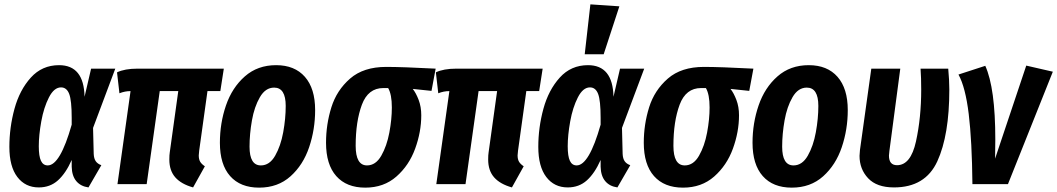

<svg xmlns="http://www.w3.org/2000/svg" viewBox="-20 -845 4851 881"><path d="M368 -401 398 -530H509L407 -258L410 -139Q411 -117 419.5 -105Q428 -93 445 -87L386 15Q350 10 330 -14Q310 -38 309 -80V-111Q282 -50 246 -17.5Q210 15 158 15Q96 15 59.5 -33Q23 -81 23 -171Q23 -260 46.5 -346Q70 -432 121.5 -489Q173 -546 251 -546Q365 -546 368 -401ZM158 -174Q158 -128 168 -107Q178 -86 199 -86Q256 -86 309 -273V-304Q309 -384 297.5 -414Q286 -444 260 -444Q228 -444 204.5 -398Q181 -352 169.5 -288.5Q158 -225 158 -174Z M894 -154Q892 -138 892 -132Q892 -114 898.5 -103Q905 -92 920 -82L866 15Q812 0 784.5 -31Q757 -62 757 -113Q757 -134 759 -146L798 -427H713L653 0H519L579 -427Q553 -427 528 -417L517 -513Q552 -530 611 -530H1007L991 -427H932Z M989 -190Q989 -280 1017 -361.5Q1045 -443 1103.5 -494.5Q1162 -546 1247 -546Q1332 -546 1379 -492.5Q1426 -439 1426 -340Q1426 -251 1398.5 -169.5Q1371 -88 1313 -36Q1255 16 1169 16Q1083 16 1036 -37Q989 -90 989 -190ZM1291 -359Q1291 -443 1238 -443Q1198 -443 1172.5 -399Q1147 -355 1136 -292.5Q1125 -230 1125 -172Q1125 -86 1177 -86Q1217 -86 1242.5 -130.5Q1268 -175 1279.5 -238Q1291 -301 1291 -359Z M1476 -190Q1476 -274 1500.5 -352.5Q1525 -431 1586.5 -484.5Q1648 -538 1752 -538Q1827 -538 1979 -530L1960 -428L1874 -437Q1889 -418 1901 -386.5Q1913 -355 1913 -316Q1913 -240 1885 -163Q1857 -86 1799 -35Q1741 16 1656 16Q1570 16 1523 -37Q1476 -90 1476 -190ZM1778 -352Q1778 -412 1761 -441H1739Q1669 -441 1640.5 -364.5Q1612 -288 1612 -176Q1612 -86 1664 -86Q1704 -86 1729.5 -130.5Q1755 -175 1766.5 -236.5Q1778 -298 1778 -352Z M2357 -154Q2355 -138 2355 -132Q2355 -114 2361.5 -103Q2368 -92 2383 -82L2329 15Q2275 0 2247.5 -31Q2220 -62 2220 -113Q2220 -134 2222 -146L2261 -427H2176L2116 0H1982L2042 -427Q2016 -427 1991 -417L1980 -513Q2015 -530 2074 -530H2470L2454 -427H2395Z M2795 -401 2825 -530H2936L2834 -258L2837 -139Q2838 -117 2846.5 -105Q2855 -93 2872 -87L2813 15Q2777 10 2757 -14Q2737 -38 2736 -80V-111Q2709 -50 2673 -17.5Q2637 15 2585 15Q2523 15 2486.5 -33Q2450 -81 2450 -171Q2450 -260 2473.5 -346Q2497 -432 2548.5 -489Q2600 -546 2678 -546Q2792 -546 2795 -401ZM2585 -174Q2585 -128 2595 -107Q2605 -86 2626 -86Q2683 -86 2736 -273V-304Q2736 -384 2724.5 -414Q2713 -444 2687 -444Q2655 -444 2631.5 -398Q2608 -352 2596.5 -288.5Q2585 -225 2585 -174ZM2689 -825 2822 -816 2750 -596H2663Z M2934 -190Q2934 -274 2958.5 -352.5Q2983 -431 3044.5 -484.5Q3106 -538 3210 -538Q3285 -538 3437 -530L3418 -428L3332 -437Q3347 -418 3359 -386.5Q3371 -355 3371 -316Q3371 -240 3343 -163Q3315 -86 3257 -35Q3199 16 3114 16Q3028 16 2981 -37Q2934 -90 2934 -190ZM3236 -352Q3236 -412 3219 -441H3197Q3127 -441 3098.5 -364.5Q3070 -288 3070 -176Q3070 -86 3122 -86Q3162 -86 3187.5 -130.5Q3213 -175 3224.5 -236.5Q3236 -298 3236 -352Z M3433 -190Q3433 -280 3461 -361.5Q3489 -443 3547.5 -494.5Q3606 -546 3691 -546Q3776 -546 3823 -492.5Q3870 -439 3870 -340Q3870 -251 3842.5 -169.5Q3815 -88 3757 -36Q3699 16 3613 16Q3527 16 3480 -37Q3433 -90 3433 -190ZM3735 -359Q3735 -443 3682 -443Q3642 -443 3616.5 -399Q3591 -355 3580 -292.5Q3569 -230 3569 -172Q3569 -86 3621 -86Q3661 -86 3686.5 -130.5Q3712 -175 3723.5 -238Q3735 -301 3735 -359Z M4336 -434Q4336 -225 4281 -105Q4226 15 4082 15Q4003 15 3963.5 -27Q3924 -69 3924 -130Q3924 -139 3926 -157L3978 -530H4111L4061 -152Q4059 -138 4059 -131Q4059 -87 4096 -87Q4159 -87 4183 -196Q4207 -305 4207 -434Q4207 -490 4204 -530H4331Q4336 -477 4336 -434Z M4547 -205Q4547 -148 4546 -117L4689 -544L4811 -516L4605 0H4442Q4440 -199 4425 -322Q4410 -445 4378 -503L4501 -543Q4547 -441 4547 -205Z"/></svg>

Font: Fira Sans Extra Condensed SemiBold
Style: Italic
Weight: 600
Width: 3
Italic angle: -8°
Designer: Carrois Corporate & Edenspiekermann AG
Foundry: Carrois Corporate GbR & Edenspiekermann AG
Version: Version 4.203